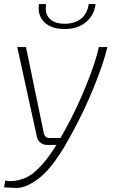

<svg xmlns="http://www.w3.org/2000/svg" viewBox="-32 -714 570 946"><path d="M405 -694H439Q432 -638 391 -604.5Q350 -571 287 -571Q221 -571 186.5 -604.5Q152 -638 160 -694H195Q188 -646 213 -621.5Q238 -597 287 -597Q336 -597 367.5 -622Q399 -647 405 -694ZM455 -482H497Q478 -401 430 -283.5Q382 -166 325 -62Q283 18 243.5 73Q204 128 171 155.5Q138 183 106 198Q74 213 46 212Q18 211 -12 209L-6 175Q16 181 44.5 176.5Q73 172 101.5 158.5Q130 145 168 105Q206 65 246 0H199Q181 0 167.5 -11Q154 -22 150 -39L53 -482H96L184 -57Q191 -32 214 -34H266L287 -71Q344 -173 392.5 -293Q441 -413 455 -482Z"/></svg>

Font: Exo 2.0 Extra Light
Style: Italic
Weight: 250
Italic angle: -8°
Designer: Natanael Gama
Version: Version 1.001;PS 001.001;hotconv 1.0.70;makeotf.lib2.5.58329